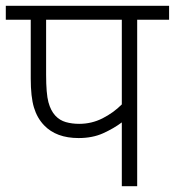

<svg xmlns="http://www.w3.org/2000/svg" viewBox="-20 -642 603 662"><path d="M453 -574V0H400V-220Q372 -199 335.5 -182.5Q299 -166 251 -166Q174 -166 132 -210Q108 -235 97 -271.5Q86 -308 86 -371V-574H0V-622H563V-574ZM400 -574H139V-385Q139 -319 147 -289.5Q155 -260 171 -243Q186 -227 207 -221Q228 -215 253 -215Q296 -215 333.5 -234Q371 -253 400 -282Z"/></svg>

Font: RS Noto Sans Light
Style: Regular
Weight: 300
Designer: Monotype Design Team
Foundry: Monotype Imaging Inc.
Version: Version 3.10